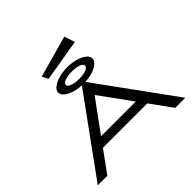

<svg xmlns="http://www.w3.org/2000/svg" viewBox="-226 -1213 1452 1452"><g transform="rotate(-45 500.0 -487.0)"><path d="M860 0 735 -173H260L134 0H32L492 -634H508L968 0ZM498 -500 312 -245H683ZM500 -619Q450 -619 408 -631Q366 -643 341 -663Q316 -683 316 -707Q316 -731 341.5 -751Q367 -771 409 -783Q451 -795 500 -795Q549 -795 590.5 -783Q632 -771 657 -751Q682 -731 682 -706Q682 -683 657.5 -663Q633 -643 592 -631Q551 -619 500 -619ZM502 -668Q547 -668 575.5 -679Q604 -690 604 -707Q604 -726 575.5 -736.5Q547 -747 502 -747Q457 -747 427.5 -736.5Q398 -726 398 -707Q398 -690 427.5 -679Q457 -668 502 -668ZM338 -832 314 -881 648 -974 676 -889Z"/></g></svg>

Font: Inconsolata UltraExpanded
Style: Regular
Weight: 400
Width: 9
Monospace: yes
Designer: Raph Levien, Cyreal, Brenton Simpson
Foundry: Raph Levien, Cyreal, Google
Version: Version 3.000; ttfautohint (v1.8.2.53-6de2)